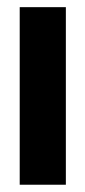

<svg xmlns="http://www.w3.org/2000/svg" viewBox="-20 -508 235 528"><path d="M34.2 0H161.1V-488.3H34.2Z"/></svg>

Font: Saman Dere
Style: Regular
Weight: 400
Designer: Tuna Ça_lar Gümü_
Foundry: Tuna Ça_lar Gümü_
Version: Version 1.001;hotconv 1.0.109;makeotfexe 2.5.65596